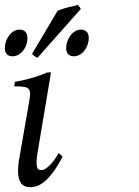

<svg xmlns="http://www.w3.org/2000/svg" viewBox="-20 -758 579 798"><path d="M240 -107 224 -122C193 -68 166 -51 152 -51C141 -51 132 -54 132 -81C132 -94 134 -114 139 -141L192 -457H177C126 -435 70 -422 42 -418L39 -399C89 -399 105 -396 105 -368C105 -356 102 -339 98 -317L59 -93C56 -76 55 -61 55 -48C55 -3 71 20 105 20C132 20 179 11 240 -107ZM317 -635C280 -635 255 -593 255 -558C255 -543 261 -524 287 -524C324 -524 349 -565 349 -600C349 -626 333 -635 317 -635ZM62 -635C25 -635 0 -593 0 -558C0 -543 6 -524 32 -524C64 -524 94 -557 94 -600C94 -626 78 -635 62 -635ZM136 -518 316 -721 304 -738C298 -736 291 -734 284 -732C265 -730 228 -717 220 -714L113 -534C121 -526 124 -523 136 -518Z"/></svg>

Font: Temporarium
Style: Italic
Weight: 400
Italic angle: -7°
Version: Version 1.1